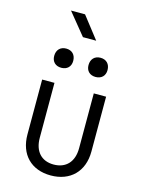

<svg xmlns="http://www.w3.org/2000/svg" viewBox="-146 -1094 892 1189"><g transform="rotate(15 300.0 -499.5)"><path d="M356 -869 247 -1009H157L271 -869ZM190 -651C227 -651 251 -674 251 -711C251 -750 227 -774 190 -774C153 -774 129 -750 129 -711C129 -674 153 -651 190 -651ZM410 -651C447 -651 471 -674 471 -711C471 -750 447 -774 410 -774C373 -774 349 -750 349 -711C349 -674 373 -651 410 -651ZM299 10C424 10 505 -70 505 -198V-550H426V-198C426 -111 378 -60 299 -60C221 -60 174 -111 174 -198V-550H95V-198C95 -70 174 10 299 10Z"/></g></svg>

Font: Tekne LDO Light
Style: Regular
Weight: 300
Monospace: yes
Designer: Alessio Laiso, Mario Rullo, Paolo Rosset
Foundry: Alessio Laiso
Version: Version 1.000;hotconv 1.0.109;makeotfexe 2.5.65596